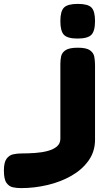

<svg xmlns="http://www.w3.org/2000/svg" viewBox="-232 -747 553 986"><path d="M-124 219Q-145 219 -165 215Q-185 211 -198.5 192.5Q-212 174 -212 129Q-212 87 -198.5 68.5Q-185 50 -164.5 45.5Q-144 41 -122 41Q-87 41 -51.5 38.5Q-16 36 13.5 28Q43 20 60.5 5Q78 -10 78 -35V-419Q78 -439 82 -458Q86 -477 105 -489.5Q124 -502 168 -502Q212 -502 230.5 -488.5Q249 -475 252.5 -454.5Q256 -434 256 -412V-29Q256 31 223 77.5Q190 124 135 155.5Q80 187 12.5 203Q-55 219 -124 219ZM166 -549Q115 -549 96.5 -568Q78 -587 78 -639Q78 -690 97 -708.5Q116 -727 168 -727Q219 -727 237.5 -708.5Q256 -690 256 -639Q256 -587 237 -568Q218 -549 166 -549Z"/></svg>

Font: Fredoka Expanded
Style: Bold
Weight: 700
Width: 7
Designer: Ben Nathan
Foundry: Milena B. Brandão, Ben Nathan
Version: Version 2.001